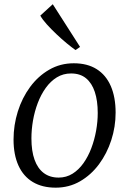

<svg xmlns="http://www.w3.org/2000/svg" viewBox="-20 -856 596 886"><path d="M320.5 -564Q383 -564 426 -537Q469 -510 491.2 -459Q513.5 -408 513.5 -336Q513.5 -271 493.5 -209.2Q473.5 -147.5 436.8 -98Q400 -48.5 349.2 -19.2Q298.5 10 237 10Q175 10 131.5 -16Q88 -42 65.2 -92Q42.5 -142 42.5 -212Q42.5 -278.5 62.2 -341.5Q82 -404.5 118.8 -454.5Q155.5 -504.5 206.8 -534.2Q258 -564 320.5 -564ZM308 -517Q271.5 -517 242.2 -499Q213 -481 191 -450.2Q169 -419.5 154.2 -380.5Q139.5 -341.5 132.2 -299.5Q125 -257.5 125 -217.5Q125 -159 139.5 -118.8Q154 -78.5 182 -57.5Q210 -36.5 250.5 -36.5Q286 -36.5 314.8 -54.5Q343.5 -72.5 365.2 -103.2Q387 -134 401.5 -172.5Q416 -211 423.5 -252.8Q431 -294.5 431 -334.5Q431 -391 417.5 -431.8Q404 -472.5 377 -494.8Q350 -517 308 -517ZM328.5 -625Q312 -636.5 288.2 -656Q264.5 -675.5 240 -698.8Q215.5 -722 195.5 -744.2Q175.5 -766.5 166 -784L223.5 -836.5L349.5 -639.5Z"/></svg>

Font: Merriweather 28pt Light
Style: Italic
Weight: 300
Italic angle: -7.8°
Version: Version 2.101